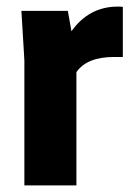

<svg xmlns="http://www.w3.org/2000/svg" viewBox="-20 -563 425 583"><path d="M338 -543Q349 -543 353 -542V-390H326Q244 -390 212 -344V0H54V-380L45 -530H186L197 -468Q250 -543 338 -543Z"/></svg>

Font: Cooper Hewitt
Style: Bold
Weight: 711
Designer: Village Type and Design LLC
Foundry: Cooper Hewitt Smithsonian Design Museum
Version: 1.000